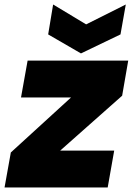

<svg xmlns="http://www.w3.org/2000/svg" viewBox="-45 -829 587 849"><path d="M522 -561 495.1 -405.8 221.2 -163.1H460L431.2 0H-24.9L2.9 -154.8L269 -397.9H47.9L77.1 -561ZM335.9 -721.2 511.2 -809.1 487.8 -676.8 313 -592.8 168 -676.8 189.9 -809.1Z"/></svg>

Font: Poppins ExtraBold
Style: Italic
Weight: 800
Italic angle: -10°
Designer: Ninad Kale (Devanagari), Jonny Pinhorn (Latin)
Foundry: Indian Type Foundry
Version: Version 3.200;PS 1.000;hotconv 16.6.54;makeotf.lib2.5.65590